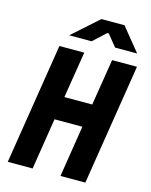

<svg xmlns="http://www.w3.org/2000/svg" viewBox="-136 -1032 879 1119"><g transform="rotate(15 303.0 -472.5)"><path d="M172 0H22L138 -730H288L243 -450H411L456 -730H606L490 0H340L389 -310H221ZM312 -805H177L334 -945H473L587 -805H454L397 -875H388Z"/></g></svg>

Font: JetBrains Mono Extra Bold
Style: Italic
Weight: 800
Italic angle: -9°
Monospace: yes
Designer: Philipp Nurullin, Konstantin Bulenkov
Foundry: JetBrains
Version: 2.002